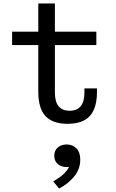

<svg xmlns="http://www.w3.org/2000/svg" viewBox="-20 -694 660 1094"><path d="M198.2 -674.3H292.8V-165.7Q292.8 -113.2 314.5 -88Q336.2 -62.8 376.7 -62.8Q418.2 -62.8 439.6 -88.7Q461 -114.5 461 -165.5V-190.5H532.7V-172.2Q532.7 -110.7 515.4 -70.2Q498.2 -29.8 461.2 -9.2Q424.2 11.5 365 11.5Q280.7 11.5 239.4 -32.3Q198.2 -76.2 198.2 -171.5ZM529 -513.7V-437.2H49V-513.7H225.2H239.7ZM289.3 193.3Q289.3 163.7 309.2 146.4Q329.2 129.2 359.7 129.2Q393.7 129.2 415.5 151.3Q437.3 173.5 437.3 216Q437.3 269.2 402.9 311.5Q368.5 353.8 316.5 380L283.3 339.5Q311.5 322.8 330.2 308.4Q348.8 294 362.2 275.8Q375.7 257.5 379.7 234.7L396.7 249.7Q381 257.8 360.7 257.8Q339.7 257.8 323.5 250.1Q307.3 242.3 298.3 227.7Q289.3 213 289.3 193.3Z"/></svg>

Font: Monaspace Neon Var
Style: Regular
Weight: 400
Designer: Riley Cran and the Lettermatic Team
Version: Version 1.000 (Monaspace Neon Var)